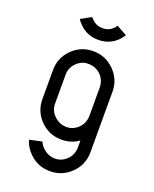

<svg xmlns="http://www.w3.org/2000/svg" viewBox="-168 -828 897 1116"><g transform="rotate(20 281.0 -269.5)"><path d="M206.1 -731Q207 -728 219.2 -716.3Q246.1 -690.4 283.7 -690.4Q321.8 -690.4 347.7 -716.3Q356 -724.6 361.8 -733.9L425.8 -698.7Q415 -681.2 399.4 -665Q352.1 -618.2 283.2 -618.2Q213.9 -618.2 167 -665Q149.4 -682.6 141.6 -695.8ZM386.7 10.3V-33.2Q340.3 0 280.3 0Q204.1 0 150.4 -53.7Q96.7 -107.4 96.7 -183.6V-363.3Q96.7 -439.5 150.4 -493.2Q204.1 -546.9 280.3 -546.9Q356.4 -546.9 410.6 -493.2Q464.8 -439.5 464.8 -363.3V11.7Q464.8 87.9 410.6 141.6Q356.4 195.3 280.3 195.3Q204.1 195.3 150.4 141.6Q116.2 107.4 104 64.5L181.6 47.9Q189.5 68.8 207.5 85.4Q241.2 116.2 283.2 116.2Q324.2 116.2 355.5 85.4Q385.7 55.7 386.7 10.3ZM174.8 -185.1Q174.8 -140.1 207.5 -109.9Q240.7 -79.1 283.2 -79.1Q324.2 -79.1 355.5 -109.9Q385.7 -139.6 386.7 -185.1V-361.8Q385.7 -407.2 355.5 -437Q324.2 -467.8 277.3 -467.8Q236.3 -467.8 205.6 -437Q175.3 -406.7 174.8 -364.7V-361.8Z"/></g></svg>

Font: NovaMono
Style: Regular
Weight: 400
Monospace: yes
Version: Version 1.2